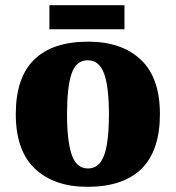

<svg xmlns="http://www.w3.org/2000/svg" viewBox="-20 -712 680 742"><path d="M318 10Q189 10 115 -60Q41 -130 41 -271Q41 -412 112 -481.5Q183 -551 321 -551Q450 -551 524 -481.5Q598 -412 598 -271Q598 -130 527 -60Q456 10 318 10ZM320 -61Q350 -61 368 -85Q386 -109 393.5 -156Q401 -203 401 -271Q401 -375 382.5 -427Q364 -479 319 -479Q274 -479 256.5 -427Q239 -375 239 -271Q239 -168 257 -114.5Q275 -61 320 -61ZM171 -599V-692H461V-599Z"/></svg>

Font: Noto Serif Hebrew Black
Style: Regular
Weight: 900
Version: Version 2.003